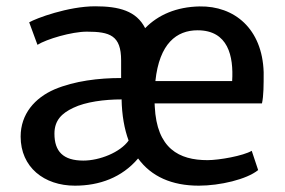

<svg xmlns="http://www.w3.org/2000/svg" viewBox="-20 -585 909 613"><path d="M45.9 -148.9C45.9 -51.3 120.6 7.8 219.2 7.8C297.4 7.8 369.1 -18.1 420.9 -79.1C462.9 -21.5 528.3 7.8 614.7 7.8C682.1 7.8 767.6 -12.2 804.2 -42L783.7 -103.5C756.3 -87.4 679.7 -73.7 642.6 -73.7C551.8 -73.7 480.5 -110.4 474.1 -245.1C474.1 -248.5 473.6 -251.5 473.6 -254.9H816.4C821.8 -279.8 821.8 -312.5 821.8 -354.5C817.4 -493.7 728 -566.4 617.2 -564.5C543 -563 484.9 -537.6 443.4 -495.1C415.5 -550.3 359.9 -564.9 283.7 -564.9C197.8 -564.9 94.7 -526.4 73.2 -513.7L99.6 -441.9C128.4 -460 208.5 -483.9 257.3 -483.9C331.1 -483.9 366.7 -471.7 366.7 -392.1V-335.9C295.4 -335.9 218.3 -326.7 154.3 -299.8C91.3 -272.5 45.9 -221.2 45.9 -148.9ZM476.1 -326.2C488.8 -446.3 543.9 -488.3 610.8 -488.3C708.5 -488.3 726.1 -405.8 721.2 -326.2ZM153.8 -158.2C153.8 -201.2 177.7 -223.6 213.9 -240.7C253.4 -259.8 313.5 -267.6 367.7 -267.6L368.2 -268.6C369.1 -217.3 377 -173.3 390.6 -136.2C363.8 -98.6 298.3 -72.3 246.1 -72.3C181.6 -72.3 153.8 -101.6 153.8 -158.2Z"/></svg>

Font: Merriweather Sans
Style: Regular
Weight: 400
Designer: Eben Sorkin ( eben@eyebytes.com )
Foundry: Eben Sorkin
Version: Version 1.003